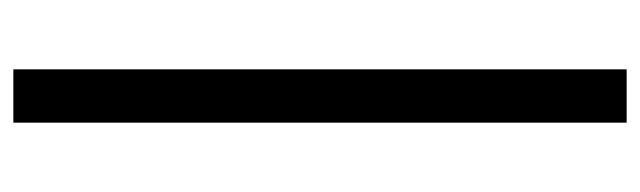

<svg xmlns="http://www.w3.org/2000/svg" viewBox="-356 -405 960 288"><g transform="rotate(90 124.0 -261.0)"><path d="M164 199H84V-721H164Z"/></g></svg>

Font: Chivo
Style: Regular
Weight: 400
Designer: Hector Gatti
Foundry: Omnibus-Type
Version: Version 1.003